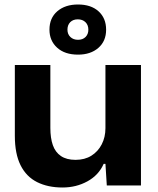

<svg xmlns="http://www.w3.org/2000/svg" viewBox="-20 -825 703 854"><path d="M258 9Q193 9 145 -15Q97 -39 71.5 -90Q46 -141 46 -221V-536H204V-256Q204 -211 215 -179.5Q226 -148 251 -131Q276 -114 316 -114Q357 -114 386.5 -132.5Q416 -151 432.5 -183Q449 -215 449 -255V-536H607V0H455L449 -96H441Q419 -46 369 -18.5Q319 9 258 9ZM327 -582Q268 -582 234 -613Q200 -644 200 -693Q200 -745 235 -775Q270 -805 327 -805Q385 -805 418.5 -774.5Q452 -744 452 -693Q452 -642 417.5 -612Q383 -582 327 -582ZM327 -648Q348 -648 360.5 -660.5Q373 -673 373 -693Q373 -714 360 -726.5Q347 -739 326 -739Q305 -739 292.5 -726.5Q280 -714 280 -693Q280 -673 293 -660.5Q306 -648 327 -648Z"/></svg>

Font: Mona Sans SemiExpanded
Style: Bold
Weight: 700
Width: 6
Designer: Deni Anggara
Foundry: GitHub
Version: Version 2.000